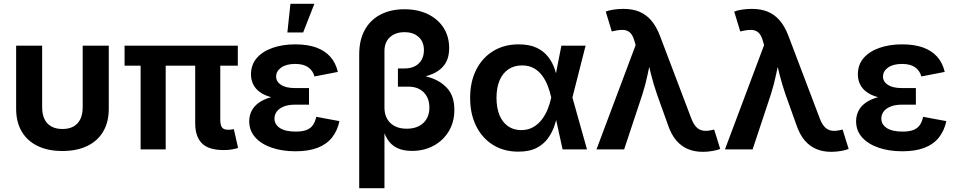

<svg xmlns="http://www.w3.org/2000/svg" viewBox="-20 -786 5037 1010"><path d="M308.1 8.3Q232.4 8.3 178 -18.1Q123.5 -44.4 94.2 -94.2Q64.9 -144 64.9 -213.4V-545.9H201.7V-221.7Q201.7 -184.6 214.1 -159.2Q226.6 -133.8 250.5 -120.6Q274.4 -107.4 308.6 -107.4Q342.8 -107.4 366.5 -120.6Q390.1 -133.8 402.6 -159.2Q415 -184.6 415 -221.7V-545.9H552.2V-213.4Q552.2 -144 522.9 -94.2Q493.7 -44.4 439 -18.1Q384.3 8.3 308.1 8.3Z M1157.2 3.4Q1077.1 3.4 1042 -32.2Q1006.8 -67.9 1006.8 -138.2V-514.6H1138.7V-156.7Q1138.7 -128.4 1147.7 -116Q1156.7 -103.5 1179.7 -103.5Q1191.9 -103.5 1198.5 -104.5Q1205.1 -105.5 1210 -106.9L1232.4 -7.8Q1221.2 -3.9 1201.7 -0.2Q1182.1 3.4 1157.2 3.4ZM719.7 0V-514.6H851.6V0ZM635.3 -440.4V-545.9H1231V-440.4Z M1534.2 9.8Q1464.8 9.8 1409.7 -9Q1354.5 -27.8 1322.8 -63.2Q1291 -98.6 1291 -148.4Q1291 -175.8 1302.5 -200.4Q1314 -225.1 1339.4 -244.1Q1364.7 -263.2 1405.3 -274.4Q1445.8 -285.6 1503.4 -285.6H1605.5V-235.4H1531.2Q1497.1 -235.4 1473.1 -225.8Q1449.2 -216.3 1436.5 -200Q1423.8 -183.6 1423.8 -162.1Q1423.8 -131.3 1452.4 -112.5Q1481 -93.8 1535.6 -93.8Q1570.8 -93.8 1592.5 -102.3Q1614.3 -110.8 1626.2 -128.2Q1638.2 -145.5 1643.6 -171.4L1765.6 -148.9Q1754.9 -98.1 1726.6 -62.5Q1698.2 -26.9 1650.6 -8.5Q1603 9.8 1534.2 9.8ZM1503.4 -264.2Q1448.7 -264.2 1410.2 -273.9Q1371.6 -283.7 1347.2 -301.5Q1322.8 -319.3 1311.5 -343.3Q1300.3 -367.2 1300.3 -394.5Q1300.3 -445.3 1330.6 -480.5Q1360.8 -515.6 1413.8 -534.2Q1466.8 -552.7 1533.2 -552.7Q1596.7 -552.7 1642.6 -536.4Q1688.5 -520 1717.3 -487.8Q1746.1 -455.6 1757.3 -407.7L1634.3 -383.8Q1626 -414.6 1601.3 -432.1Q1576.7 -449.7 1532.7 -449.7Q1485.8 -449.7 1459.2 -430.7Q1432.6 -411.6 1432.6 -383.3Q1432.6 -356.4 1458.3 -339.6Q1483.9 -322.8 1531.2 -322.8H1605.5V-264.2ZM1491.7 -615.2 1507.8 -766.1H1633.8L1574.7 -615.2Z M1869.6 204.1V-500Q1869.6 -576.2 1899.2 -629.2Q1928.7 -682.1 1982.2 -709.7Q2035.6 -737.3 2107.4 -737.3Q2178.2 -737.3 2231.2 -711.4Q2284.2 -685.5 2313.5 -639.6Q2342.8 -593.8 2342.8 -533.2Q2342.8 -476.1 2315.4 -441.7Q2288.1 -407.2 2238 -390.4Q2188 -373.5 2119.6 -367.7V-401.4Q2188.5 -396 2245.4 -377Q2302.2 -357.9 2336.2 -317.6Q2370.1 -277.3 2370.1 -208Q2370.1 -144 2340.6 -95.2Q2311 -46.4 2260.7 -19.3Q2210.4 7.8 2147 7.8Q2100.6 7.8 2068.6 -7.8Q2036.6 -23.4 2017.3 -54.7Q1998 -85.9 1989.3 -131.8H2002.4V204.1ZM2119.6 -108.9Q2156.2 -108.9 2182.9 -122.3Q2209.5 -135.7 2224.1 -160.6Q2238.8 -185.5 2238.8 -219.2Q2238.8 -270 2209.2 -300Q2179.7 -330.1 2129.4 -330.1H2073.2V-425.8H2106.9Q2139.2 -425.8 2162.1 -437.5Q2185.1 -449.2 2197.5 -470.9Q2210 -492.7 2210 -522Q2210 -565.9 2182.4 -591.3Q2154.8 -616.7 2107.9 -616.7Q2059.6 -616.7 2031 -590.1Q2002.4 -563.5 2002.4 -518.1V-218.8Q2002.4 -186.5 2016.1 -161.6Q2029.8 -136.7 2055.9 -122.8Q2082 -108.9 2119.6 -108.9Z M2706.5 11.7Q2630.4 11.7 2573.5 -23.7Q2516.6 -59.1 2484.9 -122.8Q2453.1 -186.5 2453.1 -271Q2453.1 -356 2485.1 -419.2Q2517.1 -482.4 2574.7 -517.6Q2632.3 -552.7 2708.5 -552.7Q2766.1 -552.7 2804 -534.2Q2841.8 -515.6 2864.3 -486.1Q2886.7 -456.5 2898.2 -422.4Q2909.7 -388.2 2914.6 -357.4H2959.5L2990.7 -274.4L3067.9 0H2939.5L2879.4 -274.4Q2873 -303.7 2861.8 -333.3Q2850.6 -362.8 2832.8 -387.5Q2814.9 -412.1 2788.6 -427Q2762.2 -441.9 2726.1 -441.9Q2684.6 -441.9 2654.3 -421.4Q2624 -400.9 2607.9 -363Q2591.8 -325.2 2591.8 -271.5Q2591.8 -218.8 2607.4 -180.7Q2623 -142.6 2652.3 -122.1Q2681.6 -101.6 2721.7 -101.6Q2757.8 -101.6 2784.9 -117.2Q2812 -132.8 2831.1 -158.2Q2850.1 -183.6 2861.8 -213.4Q2873.5 -243.2 2879.4 -271.5L2933.1 -545.9H3060.5L2990.7 -271.5L2959.5 -193.4H2915.5Q2909.2 -163.1 2897.7 -127.7Q2886.2 -92.3 2864 -60.5Q2841.8 -28.8 2804 -8.5Q2766.1 11.7 2706.5 11.7Z M3117.7 0 3323.7 -548.8 3317.9 -568.8Q3309.6 -598.6 3296.4 -612.3Q3283.2 -626 3262.7 -628.2Q3242.2 -630.4 3211.9 -623.5L3198.2 -620.6L3166.5 -725.1Q3181.2 -731.4 3207.3 -735.4Q3233.4 -739.3 3259.8 -739.3Q3306.2 -739.3 3342 -724.9Q3377.9 -710.4 3405 -679.4Q3432.1 -648.4 3451.2 -598.6L3617.2 -161.1Q3628.9 -131.3 3643.8 -116.7Q3658.7 -102.1 3678 -98.9Q3697.3 -95.7 3720.7 -101.1L3736.8 -104.5L3768.6 -2.4Q3753.9 3.4 3728.8 8.1Q3703.6 12.7 3676.8 12.7Q3633.3 12.7 3598.4 -2Q3563.5 -16.6 3537.1 -47.6Q3510.7 -78.6 3493.7 -128.9L3436 -290Q3417.5 -343.8 3404.5 -396Q3391.6 -448.2 3377.9 -505.9H3411.6Q3397.9 -449.2 3387.2 -396.2Q3376.5 -343.3 3359.4 -290L3263.2 0Z M3793.5 0 3999.5 -548.8 3993.7 -568.8Q3985.4 -598.6 3972.2 -612.3Q3959 -626 3938.5 -628.2Q3918 -630.4 3887.7 -623.5L3874 -620.6L3842.3 -725.1Q3856.9 -731.4 3883.1 -735.4Q3909.2 -739.3 3935.5 -739.3Q3981.9 -739.3 4017.8 -724.9Q4053.7 -710.4 4080.8 -679.4Q4107.9 -648.4 4127 -598.6L4293 -161.1Q4304.7 -131.3 4319.6 -116.7Q4334.5 -102.1 4353.8 -98.9Q4373 -95.7 4396.5 -101.1L4412.6 -104.5L4444.3 -2.4Q4429.7 3.4 4404.5 8.1Q4379.4 12.7 4352.5 12.7Q4309.1 12.7 4274.2 -2Q4239.3 -16.6 4212.9 -47.6Q4186.5 -78.6 4169.4 -128.9L4111.8 -290Q4093.3 -343.8 4080.3 -396Q4067.4 -448.2 4053.7 -505.9H4087.4Q4073.7 -449.2 4063 -396.2Q4052.2 -343.3 4035.2 -290L3939 0Z M4726.6 9.8Q4657.2 9.8 4602.1 -9Q4546.9 -27.8 4515.1 -63.2Q4483.4 -98.6 4483.4 -148.4Q4483.4 -175.8 4494.9 -200.4Q4506.3 -225.1 4531.7 -244.1Q4557.1 -263.2 4597.7 -274.4Q4638.2 -285.6 4695.8 -285.6H4797.9V-235.4H4723.6Q4689.5 -235.4 4665.5 -225.8Q4641.6 -216.3 4628.9 -200Q4616.2 -183.6 4616.2 -162.1Q4616.2 -131.3 4644.8 -112.5Q4673.3 -93.8 4728 -93.8Q4763.2 -93.8 4784.9 -102.3Q4806.6 -110.8 4818.6 -128.2Q4830.6 -145.5 4835.9 -171.4L4958 -148.9Q4947.3 -98.1 4918.9 -62.5Q4890.6 -26.9 4843 -8.5Q4795.4 9.8 4726.6 9.8ZM4695.8 -264.2Q4641.1 -264.2 4602.5 -273.9Q4564 -283.7 4539.6 -301.5Q4515.1 -319.3 4503.9 -343.3Q4492.7 -367.2 4492.7 -394.5Q4492.7 -445.3 4522.9 -480.5Q4553.2 -515.6 4606.2 -534.2Q4659.2 -552.7 4725.6 -552.7Q4789.1 -552.7 4835 -536.4Q4880.9 -520 4909.7 -487.8Q4938.5 -455.6 4949.7 -407.7L4826.7 -383.8Q4818.4 -414.6 4793.7 -432.1Q4769 -449.7 4725.1 -449.7Q4678.2 -449.7 4651.6 -430.7Q4625 -411.6 4625 -383.3Q4625 -356.4 4650.6 -339.6Q4676.3 -322.8 4723.6 -322.8H4797.9V-264.2Z"/></svg>

Font: Inter
Style: 650
Weight: 650
Designer: Rasmus Andersson
Foundry: rsms
Version: Version 4.001;git-66647c0bb